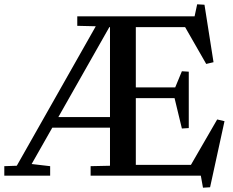

<svg xmlns="http://www.w3.org/2000/svg" viewBox="-20 -816 1083 892"><path d="M401 -44 491 -46V-223H223L127 -54L213 -44V0H0V-44L58 -46L425 -694L339 -696V-740H884L896 -796L930 -794L972 -527L938 -519L840 -690H611V-410H794L825 -485L857 -483V-221L825 -219L791 -360H611V-50H867L989 -261L1023 -253L956 54L923 56L913 0H401ZM491 -272V-690H488L251 -272Z"/></svg>

Font: Minipax
Style: Bold
Weight: 500
Designer: Raphaël Ronot, Igor Stepanchenko (Cyrillic)
Foundry: steppetype
Version: Version 1.002